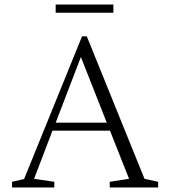

<svg xmlns="http://www.w3.org/2000/svg" viewBox="-20 -825 749 845"><path d="M33 0V-25L86 -37L341 -665H362L616 -38L676 -25V0H463V-25L548 -38L464 -250H211L130 -38L219 -25V0ZM225 -285H450L336 -574ZM225 -769V-805H479V-769Z"/></svg>

Font: Spectral SC ExtraLight
Style: Regular
Weight: 275
Designer: Jean-Baptiste Levee
Foundry: Production Type
Version: Version 2.001